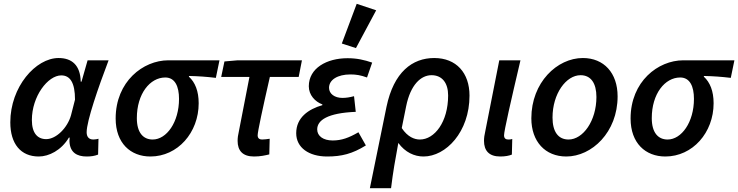

<svg xmlns="http://www.w3.org/2000/svg" viewBox="-20 -808 3868 1006"><path d="M183 12C236 12 301 -20 341 -87H345C344 -79 344 -70 344 -66C347 -9 383 12 434 12C458 12 476 9 494 2L496 -81C488 -79 480 -77 469 -77C446 -77 434 -91 434 -115C434 -174 495 -350 549 -492H439L407 -380H403C401 -467 356 -504 287 -504C167 -504 34 -353 34 -167C34 -54 89 12 183 12ZM222 -79C177 -79 147 -110 147 -179C147 -304 231 -413 301 -413C348 -413 373 -374 373 -286L352 -204C334 -139 275 -79 222 -79Z M768 12C911 12 1021 -113 1021 -267C1021 -331 1002 -377 970 -406V-410C1018 -409 1061 -406 1111 -400L1130 -492H862C730 -492 586 -381 586 -187C586 -58 664 12 768 12ZM780 -77C731 -77 697 -112 697 -189C697 -317 766 -402 846 -402C897 -402 918 -355 918 -290C918 -168 853 -77 780 -77Z M1311 12C1345 12 1370 6 1391 1L1393 -81C1378 -79 1368 -77 1353 -77C1340 -77 1330 -83 1330 -99C1330 -118 1356 -239 1394 -405H1545L1562 -492H1225L1156 -486L1139 -405H1287L1232 -122C1227 -101 1225 -85 1225 -70C1225 -19 1251 12 1311 12Z M1694 12C1770 12 1826 -2 1897 -46L1858 -115C1808 -86 1770 -72 1723 -72C1674 -72 1642 -95 1642 -130C1642 -178 1696 -216 1844 -222L1835 -304C1812 -298 1794 -295 1774 -295C1734 -295 1704 -316 1704 -348C1704 -390 1749 -418 1816 -418C1846 -418 1870 -414 1903 -402L1930 -480C1889 -494 1851 -503 1801 -503C1692 -503 1598 -451 1598 -356C1598 -310 1631 -275 1669 -261V-257C1596 -236 1532 -192 1532 -110C1532 -34 1599 12 1694 12ZM1845 -556 1951 -754 1849 -788 1771 -580Z M1918 178H2029C2039 95 2051 27 2067 -59C2103 -10 2151 12 2199 12C2316 12 2440 -116 2440 -307C2440 -426 2371 -504 2255 -504C2141 -504 2043 -431 2005 -248ZM2180 -77C2152 -77 2116 -90 2085 -137L2108 -251C2131 -365 2186 -414 2241 -414C2297 -414 2328 -373 2328 -308C2328 -169 2257 -77 2180 -77Z M2601 12C2627 12 2647 8 2662 2L2664 -80C2656 -77 2648 -77 2643 -77C2630 -77 2621 -83 2621 -99C2621 -122 2657 -279 2707 -492H2596L2523 -122C2518 -101 2516 -85 2516 -70C2516 -19 2542 12 2601 12Z M2947 12C3081 12 3216 -115 3216 -303C3216 -426 3144 -504 3034 -504C2899 -504 2764 -376 2764 -188C2764 -66 2837 12 2947 12ZM2959 -77C2904 -77 2875 -119 2875 -192C2875 -317 2946 -414 3022 -414C3076 -414 3105 -372 3105 -300C3105 -175 3035 -77 2959 -77Z M3466 12C3609 12 3719 -113 3719 -267C3719 -331 3700 -377 3668 -406V-410C3716 -409 3759 -406 3809 -400L3828 -492H3560C3428 -492 3284 -381 3284 -187C3284 -58 3362 12 3466 12ZM3478 -77C3429 -77 3395 -112 3395 -189C3395 -317 3464 -402 3544 -402C3595 -402 3616 -355 3616 -290C3616 -168 3551 -77 3478 -77Z"/></svg>

Font: Source Sans Pro Semibold
Style: Italic
Weight: 600
Italic angle: -11°
Designer: Paul D. Hunt
Foundry: Adobe Systems Incorporated
Version: Version 3.006;hotconv 1.0.111;makeotfexe 2.5.65597